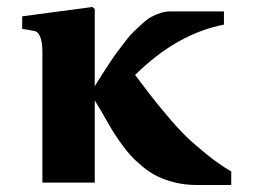

<svg xmlns="http://www.w3.org/2000/svg" viewBox="-20 -526 732 553"><path d="M102.1 0V-375Q102.1 -432.6 78.1 -437L43.9 -442.9V-479L246.1 -505.9L252.9 -500V-277.8Q267.1 -300.3 273.4 -310.5Q279.8 -320.8 294.2 -342.5Q308.6 -364.3 317.1 -375.7Q325.7 -387.2 340.1 -406Q354.5 -424.8 365 -434.8Q375.5 -444.8 389.6 -457.8Q403.8 -470.7 415.8 -477.3Q427.7 -483.9 441.9 -488.5Q456.1 -493.2 469.2 -493.2H625V-455.1Q489.3 -428.7 369.1 -310.1Q398.4 -271.5 413.6 -251.7Q428.7 -231.9 460 -194.6Q491.2 -157.2 515.9 -133.3Q540.5 -109.4 575.7 -81.1Q610.8 -52.7 646 -32.2V6.8H545.9Q513.7 6.8 484.6 -0.2Q455.6 -7.3 433.6 -18.1Q411.6 -28.8 390.4 -46.4Q369.1 -64 354.7 -80.1Q340.3 -96.2 324 -119.6Q307.6 -143.1 298.1 -159.7Q288.6 -176.3 274.7 -200.4Q260.7 -224.6 252.9 -236.8V0Z"/></svg>

Font: Linguistics Pro
Style: Bold
Weight: 700
Designer: Stefan Peev, Context Ltd
Foundry: Stefan Peev, Context Ltd
Version: Version 001.000